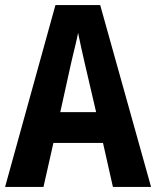

<svg xmlns="http://www.w3.org/2000/svg" viewBox="-20 -735 614 755"><path d="M424 0 385 -173H190L151 0H0L198 -715H374L574 0ZM314 -483Q306 -517 299.5 -547Q293 -577 287 -606Q284 -589 278.5 -566Q273 -543 267.5 -520.5Q262 -498 259 -484L217 -294H358Z"/></svg>

Font: Noto Sans Gurmukhi Condensed
Style: Bold
Weight: 700
Width: 3
Designer: Jelle Bosma - Monotype Design Team
Foundry: Monotype Imaging Inc.
Version: Version 2.004; ttfautohint (v1.8.4.7-5d5b)